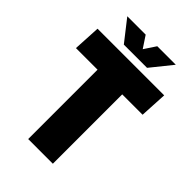

<svg xmlns="http://www.w3.org/2000/svg" viewBox="-262 -999 1100 1100"><g transform="rotate(45 288.0 -449.5)"><path d="M188 -562H13L22 -728H562L553 -562H388V0H188ZM193 -770 92 -899H241L288 -828L335 -899H485L381 -770Z"/></g></svg>

Font: Murecho Black
Style: Regular
Weight: 900
Designer: Neil Summerour
Foundry: Positype
Version: Version 1.010; ttfautohint (v1.8.3)